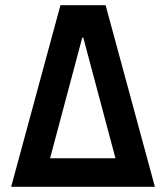

<svg xmlns="http://www.w3.org/2000/svg" viewBox="-20 -720 640 740"><path d="M23 0H577L387 -700H213ZM173 -110 297 -575H301L425 -110Z"/></svg>

Font: CommitMono
Style: 700Regular
Weight: 700
Monospace: yes
Designer: Eigil Nikolajsen
Foundry: Eigil Nikolajsen
Version: Version 1.143